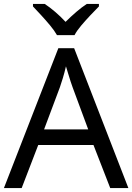

<svg xmlns="http://www.w3.org/2000/svg" viewBox="-20 -964 679 984"><path d="M545 0 459 -221H176L91 0H0L279 -717H360L638 0ZM352 -517Q349 -525 342 -546Q335 -567 328.5 -589.5Q322 -612 318 -624Q311 -593 302 -563.5Q293 -534 287 -517L206 -301H432ZM272 -784Q259 -807 237 -833.5Q215 -860 191 -886Q167 -912 149 -931V-944H209Q235 -927 263 -903Q291 -879 316 -852Q343 -879 371 -903Q399 -927 425 -944H487V-931Q468 -912 443.5 -886Q419 -860 396.5 -833.5Q374 -807 362 -784Z"/></svg>

Font: Noto Sans
Style: Regular
Weight: 400
Designer: Monotype Design Team
Foundry: Monotype Imaging Inc.
Version: Version 2.007